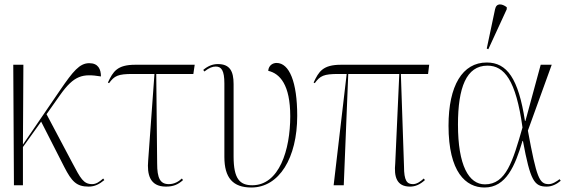

<svg xmlns="http://www.w3.org/2000/svg" viewBox="-20 -824 2533 854"><path d="M42 0H82V-170L163 -283L266 -81C299 -17 320 6 374 6C402 6 422 -5 444 -23L439 -30C423 -16 408 -5 390 -5C351 -5 338 -31 302 -99L187 -316L247 -401C310 -490 348 -497 429 -484C429 -516 417 -543 377 -543C334 -543 305 -507 248 -424L82 -181L84 -536H39Z M718 6C751 6 772 -3 794 -23L789 -30C775 -17 756 -5 731 -5C692 -5 679 -32 679 -97L675 -495H840L846 -536H582C501 -536 483 -506 460 -457L465 -454C489 -487 505 -495 570 -495H667L639 -109C634 -50 645 6 718 6Z M1098 10C1222 10 1302 -122 1302 -309C1302 -459 1267 -544 1210 -544C1194 -544 1175 -534 1173 -509C1225 -497 1271 -447 1271 -307C1271 -157 1222 0 1102 0C1047 0 1019 -28 1019 -128V-450C1019 -508 1002 -539 949 -539C925 -539 904 -530 884 -513L889 -506C911 -523 925 -528 940 -528C965 -528 978 -510 978 -453V-126C978 -33 1016 10 1098 10Z M1464 0H1509L1529 -495H1756L1738 -98C1732 -38 1744 6 1804 6C1827 6 1848 -3 1870 -23L1865 -30C1850 -16 1833 -5 1817 -5C1790 -5 1777 -20 1777 -84L1763 -495H1884L1889 -536H1497C1416 -536 1398 -506 1375 -457L1380 -454C1404 -487 1420 -495 1485 -495H1522Z M2152 -605 2234 -783V-792C2213 -808 2188 -812 2182 -783L2145 -608ZM2135 10C2231 10 2271 -86 2304 -197H2306C2339 -20 2356 6 2412 6C2437 6 2459 -7 2474 -20L2469 -27C2457 -18 2438 -5 2421 -5C2379 -5 2367 -31 2328 -243L2434 -536H2385L2317 -286H2315C2286 -475 2235 -546 2145 -546C2037 -546 1975 -443 1975 -265C1975 -58 2052 10 2135 10ZM2137 -4C2065 -4 2017 -88 2017 -270C2017 -434 2054 -532 2148 -532C2223 -532 2275 -468 2304 -257C2261 -107 2231 -4 2137 -4Z"/></svg>

Font: Noto Serif Display SemiCondensed ExtraLight
Style: Regular
Weight: 200
Width: 4
Designer: Monotype Design Team
Foundry: Monotype Imaging Inc.
Version: Version 2.009